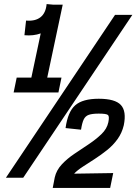

<svg xmlns="http://www.w3.org/2000/svg" viewBox="-20 -873 670 943"><path d="M100 -700 108 -772Q153 -768 179 -788.5Q205 -809 209 -853L242 -850H288L212 -492H282L267 -419H47L62 -492H134L180 -709Q144 -696 100 -700ZM9 0 545 -800H630L94 0ZM239 50 249 -2Q257 -37 283.5 -65.5Q310 -94 346 -118Q382 -142 417 -165.5Q452 -189 478.5 -214.5Q505 -240 512 -272Q518 -301 510.5 -308Q503 -315 465 -315Q433 -315 416 -309Q399 -303 391 -286Q383 -269 378 -236L302 -244Q313 -324 349.5 -356Q386 -388 465 -388Q545 -388 573.5 -357.5Q602 -327 588 -258Q579 -220 557.5 -190Q536 -160 506 -136Q476 -112 445 -92Q414 -72 387 -54.5Q360 -37 344 -20L536 -23L521 50Z"/></svg>

Font: Victor Mono Thin SemiBold
Style: Italic
Weight: 600
Italic angle: -12°
Monospace: yes
Version: Version 1.561;gftools[0.9.30]